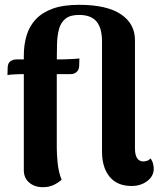

<svg xmlns="http://www.w3.org/2000/svg" viewBox="-20 -763 673 798"><path d="M158 15Q124 15 101.5 -4Q79 -23 79 -56V-532Q79 -577 90.5 -615.5Q102 -654 128.5 -682.5Q155 -711 199 -727Q243 -743 309 -743Q423 -743 482 -704Q541 -665 541 -596V-145Q541 -119 550 -105.5Q559 -92 576 -92Q583 -92 592 -95Q601 -98 605 -105Q613 -95 616 -83Q619 -71 619 -62Q619 -31 592 -10.5Q565 10 527 10Q467 10 435.5 -28.5Q404 -67 404 -133V-590Q404 -630 393 -654.5Q382 -679 361 -690Q340 -701 309 -701Q272 -701 252.5 -685.5Q233 -670 225.5 -643Q218 -616 217 -581Q216 -546 216 -507V-146Q216 -124 219.5 -86.5Q223 -49 236 -16Q223 -4 203.5 5.5Q184 15 158 15ZM11 -451 12 -484Q13 -501 23.5 -508.5Q34 -516 48 -516H228Q232 -516 250 -516.5Q268 -517 286.5 -518Q305 -519 310 -520L309 -488Q308 -472 298 -463.5Q288 -455 274 -455H71Q61 -455 41 -454Q21 -453 11 -451Z"/></svg>

Font: Arima Thin
Style: Regular
Weight: 100
Designer: Joana Correia and Natanael Gama
Foundry: NDISCOVER
Version: Version 1.101;gftools[0.9.23]